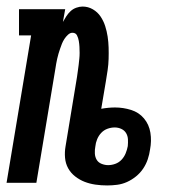

<svg xmlns="http://www.w3.org/2000/svg" viewBox="-33 -558 553 586"><path d="M294 8Q276 8 258.5 5.5Q241 3 225.5 -3Q210 -9 196.5 -19.5Q183 -30 175 -44.5Q167 -59 165.5 -76.5Q164 -94 167 -111Q167 -111 167 -111Q167 -111 167 -111L202 -323Q203 -332 204.5 -341Q206 -350 207 -359.5Q208 -369 209 -378Q210 -387 210 -396.5Q210 -406 209.5 -415Q209 -424 207.5 -433Q206 -442 202 -450Q198 -458 188 -458Q181 -458 174.5 -452Q168 -446 163.5 -439Q159 -432 156 -424.5Q153 -417 150.5 -409.5Q148 -402 145.5 -394Q143 -386 141.5 -378.5Q140 -371 138.5 -363.5Q137 -356 136 -348L78 0H-13L62 -450H25V-530H166L159 -491Q164 -500 169.5 -508.5Q175 -517 182.5 -524Q190 -531 200 -534.5Q210 -538 219 -538Q236 -538 250.5 -529.5Q265 -521 274 -507.5Q283 -494 288 -478.5Q293 -463 295.5 -446.5Q298 -430 298.5 -413Q299 -396 298.5 -378.5Q298 -361 295.5 -344Q293 -327 290 -309L276 -226Q287 -228 297.5 -229Q308 -230 318 -230Q343 -230 367 -222.5Q391 -215 406.5 -196.5Q422 -178 426 -153Q430 -128 425 -102Q423 -87 418 -72Q413 -57 404 -43.5Q395 -30 382 -19.5Q369 -9 354.5 -2.5Q340 4 324.5 6Q309 8 294 8ZM297 -54Q308 -54 319 -58Q330 -62 338 -70.5Q346 -79 350.5 -90Q355 -101 357 -112Q358 -122 357.5 -132.5Q357 -143 352 -151.5Q347 -160 337.5 -164.5Q328 -169 317 -169Q306 -169 295 -165Q284 -161 276 -152.5Q268 -144 263.5 -133Q259 -122 258 -111Q256 -101 256.5 -90Q257 -79 262 -70.5Q267 -62 277 -58Q287 -54 297 -54Z"/></svg>

Font: Iosevka Slab Medium
Style: Italic
Weight: 500
Italic angle: -9°
Monospace: yes
Designer: Belleve Invis
Foundry: Belleve Invis
Version: Version 11.1.0; ttfautohint (v1.8.3)